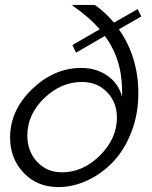

<svg xmlns="http://www.w3.org/2000/svg" viewBox="-20 -750 619 780"><path d="M554 -683 463 -631Q542 -518 542 -371Q542 -286 513.5 -213Q485 -140 439 -92Q393 -44 335 -17Q277 10 217 10Q131 10 76 -48Q21 -106 21 -191Q21 -302 110.5 -388Q200 -474 310 -474Q372 -474 417 -442Q462 -410 476 -357Q477 -385 474 -420Q466 -523 406 -604L289 -536L274 -567L385 -631Q343 -680 271 -730H365Q408 -700 443 -658L539 -713ZM232 -50Q317 -50 386 -118.5Q455 -187 455 -272Q455 -334 415 -375.5Q375 -417 313 -417Q228 -417 159.5 -351Q91 -285 91 -199Q91 -136 130.5 -93Q170 -50 232 -50Z"/></svg>

Font: Raleway-v4020
Style: Italic
Weight: 400
Italic angle: -12°
Designer: Matt McInerney, Pablo Impallari, Rodrigo Fuenzalida
Foundry: Matt McInerney, Pablo Impallari, Rodrigo Fuenzalida
Version: Version 4.020;PS 004.020;hotconv 1.0.88;makeotf.lib2.5.64775